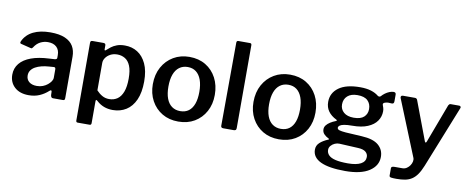

<svg xmlns="http://www.w3.org/2000/svg" viewBox="-74 -1088 3942 1608"><g transform="rotate(10 1897.0 -283.5)"><path d="M355 -55Q322 -25 281.5 -7.5Q241 10 190 10Q114 10 70 -30.5Q26 -71 26 -136Q26 -191 59 -231.5Q92 -272 155 -295Q218 -318 307 -322L357 -325Q362 -326 367.5 -329Q373 -332 373 -340V-363Q373 -407 347 -431.5Q321 -456 274 -456Q240 -456 209.5 -440.5Q179 -425 157 -390Q153 -384 149.5 -382Q146 -380 137 -382L53 -403Q48 -405 46 -409Q44 -413 49 -425Q76 -482 135 -511Q194 -540 280 -540Q357 -540 405 -519Q453 -498 475 -460.5Q497 -423 497 -372V-20Q497 -9 493.5 -4.5Q490 0 480 0H395Q386 0 381.5 -7Q377 -14 376 -24L375 -54Q372 -71 355 -55ZM373 -242Q373 -260 358 -259L317 -256Q284 -254 254.5 -246.5Q225 -239 202.5 -226.5Q180 -214 167 -195.5Q154 -177 154 -152Q154 -118 178 -98Q202 -78 244 -78Q272 -78 295 -87Q318 -96 335 -110Q352 -124 362.5 -139.5Q373 -155 373 -171V-242Z M732 -530Q751 -530 751 -512V-478Q751 -471 755 -470.5Q759 -470 764 -475Q779 -489 798.5 -504Q818 -519 846 -529.5Q874 -540 914 -540Q974 -540 1021 -510.5Q1068 -481 1096 -421.5Q1124 -362 1124 -271Q1124 -177 1096 -114.5Q1068 -52 1018.5 -21Q969 10 905 10Q864 10 830 -3Q796 -16 769 -41Q759 -50 755 -49Q751 -48 751 -35V149Q751 165 737 165H635Q621 165 621 149V-510Q621 -521 625 -525.5Q629 -530 641 -530H732ZM751 -130Q774 -105 800.5 -90Q827 -75 860 -75Q900 -75 929.5 -95.5Q959 -116 975.5 -159.5Q992 -203 992 -272Q992 -340 975.5 -380Q959 -420 929.5 -437.5Q900 -455 864 -455Q831 -455 805.5 -441.5Q780 -428 765.5 -407Q751 -386 751 -363V-130Z M1462 10Q1384 10 1325 -25Q1266 -60 1232.5 -121.5Q1199 -183 1199 -262Q1199 -345 1233.5 -407.5Q1268 -470 1327.5 -505Q1387 -540 1463 -540Q1542 -540 1601 -504.5Q1660 -469 1693 -406.5Q1726 -344 1726 -263Q1726 -183 1692.5 -121.5Q1659 -60 1600 -25Q1541 10 1462 10ZM1463 -79Q1506 -79 1535 -100.5Q1564 -122 1579 -163.5Q1594 -205 1594 -265Q1594 -326 1578.5 -368Q1563 -410 1534 -432Q1505 -454 1463 -454Q1422 -454 1392 -432Q1362 -410 1346.5 -368Q1331 -326 1331 -265Q1331 -205 1346.5 -163.5Q1362 -122 1392 -100.5Q1422 -79 1463 -79Z M1955 -22Q1955 -10 1950 -5Q1945 0 1932 0H1844Q1824 0 1824 -18L1827 -725Q1827 -742 1842 -742H1941Q1955 -742 1955 -726Z M2318 10Q2240 10 2181 -25Q2122 -60 2088.5 -121.5Q2055 -183 2055 -262Q2055 -345 2089.5 -407.5Q2124 -470 2183.5 -505Q2243 -540 2319 -540Q2398 -540 2457 -504.5Q2516 -469 2549 -406.5Q2582 -344 2582 -263Q2582 -183 2548.5 -121.5Q2515 -60 2456 -25Q2397 10 2318 10ZM2319 -79Q2362 -79 2391 -100.5Q2420 -122 2435 -163.5Q2450 -205 2450 -265Q2450 -326 2434.5 -368Q2419 -410 2390 -432Q2361 -454 2319 -454Q2278 -454 2248 -432Q2218 -410 2202.5 -368Q2187 -326 2187 -265Q2187 -205 2202.5 -163.5Q2218 -122 2248 -100.5Q2278 -79 2319 -79Z M3197 -548Q3206 -548 3211.5 -543.5Q3217 -539 3217 -528V-472Q3217 -459 3211.5 -454Q3206 -449 3195 -450Q3181 -452 3168.5 -451.5Q3156 -451 3146 -448Q3120 -442 3126 -425Q3129 -416 3133.5 -403Q3138 -390 3138 -372Q3138 -327 3112.5 -290Q3087 -253 3035 -231Q2983 -209 2905 -209Q2861 -209 2835.5 -204Q2810 -199 2799 -190.5Q2788 -182 2788 -172Q2788 -158 2805.5 -152.5Q2823 -147 2860 -144L2998 -136Q3096 -131 3141 -92.5Q3186 -54 3186 7Q3186 82 3115.5 128.5Q3045 175 2911 175Q2772 175 2701.5 141.5Q2631 108 2631 42Q2631 7 2657 -17Q2683 -41 2726 -59Q2739 -64 2726 -70Q2703 -81 2687.5 -97.5Q2672 -114 2672 -138Q2672 -157 2684 -172.5Q2696 -188 2716.5 -201Q2737 -214 2763 -224Q2768 -226 2769.5 -229.5Q2771 -233 2764 -236Q2719 -258 2695 -291.5Q2671 -325 2671 -371Q2671 -447 2733.5 -492.5Q2796 -538 2915 -538Q2969 -538 3007.5 -526Q3046 -514 3071 -493Q3078 -488 3085 -488.5Q3092 -489 3097 -494Q3109 -508 3126 -520.5Q3143 -533 3162 -540.5Q3181 -548 3197 -548ZM2904 -277Q2963 -277 2991 -303Q3019 -329 3019 -370Q3019 -415 2991 -442Q2963 -469 2904 -469Q2849 -469 2819 -442Q2789 -415 2789 -370Q2789 -329 2819 -303Q2849 -277 2904 -277ZM2825 -42Q2806 -43 2786.5 -34.5Q2767 -26 2753.5 -10.5Q2740 5 2740 25Q2740 51 2758.5 70Q2777 89 2817 98.5Q2857 108 2921 108Q2994 108 3032 87.5Q3070 67 3070 28Q3070 2 3049.5 -15Q3029 -32 2984 -34Z M3345 165Q3315 165 3300 162.5Q3285 160 3285 148V84Q3285 78 3291 73.5Q3297 69 3314 69H3380Q3400 69 3416.5 58Q3433 47 3443.5 31Q3454 15 3457.5 -2.5Q3461 -20 3455 -34L3263 -508Q3260 -517 3264 -523.5Q3268 -530 3278 -530H3382Q3389 -530 3394.5 -526Q3400 -522 3402 -515L3526 -186Q3529 -177 3534 -177Q3539 -177 3543 -188L3666 -516Q3669 -522 3673.5 -526Q3678 -530 3685 -530H3758Q3766 -530 3770 -523.5Q3774 -517 3770 -510L3560 16Q3541 63 3520.5 92Q3500 121 3475 137Q3450 153 3418.5 159Q3387 165 3345 165Z"/></g></svg>

Font: Libre Franklin SemiBold
Style: Regular
Weight: 600
Designer: Pablo Impallari, Rodrigo Fuenzalida, Nhung Nguyen
Foundry: Impallari Type
Version: Version 3.000